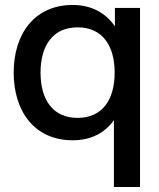

<svg xmlns="http://www.w3.org/2000/svg" viewBox="-20 -552 641 772"><path d="M543 -520H442V-446C406 -499 349 -532 272 -532C119 -532 35 -416 35 -260C35 -104 119 12 272 12C347 12 402 -18 438 -69V200H543ZM292 -442C393 -442 441 -367 441 -260C441 -153 393 -78 292 -78C191 -78 143 -153 143 -260C143 -367 191 -442 292 -442Z"/></svg>

Font: Aspekta 500
Style: Regular
Weight: 500
Designer: Ivo Dolenc
Version: Version 2.100